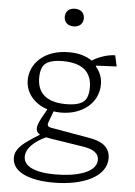

<svg xmlns="http://www.w3.org/2000/svg" viewBox="-63 -801 745 1062"><g transform="rotate(5 310.0 -270.0)"><path d="M282.5 -175.5C400.5 -175.5 489 -247.5 489 -349.5C489 -389.5 474.5 -420.5 453 -446L451.5 -451L567 -456.5L553.5 -517.5C504 -516 455.5 -495.5 426.5 -477C389.5 -501.5 348 -512 298 -512C159 -512 83.5 -429 83.5 -339C83.5 -268 132 -210.5 206 -187L203 -181.5C191 -158 156.5 -106.5 156.5 -77C156.5 -63 162.5 -52.5 177.5 -44L138.5 -19C74 23 44.5 52.5 44.5 96C44.5 174.5 139 214 273.5 214C446.5 214 567 151.5 567 54.5C567 -15 510.5 -39 454 -49L234 -87.5C214.5 -91 212.5 -102 218 -116.5L241 -178.5C254 -176.5 268 -175.5 282.5 -175.5ZM104 84.5C104 36 155 -6.5 212.5 -32C221.5 -30 231.5 -28 242.5 -26.5L422 1.5C479.5 10.5 508.5 32 508.5 67.5C508.5 139.5 394 168 282 168C166 168 104 138 104 84.5ZM145.5 -357C145.5 -400 157.5 -424.5 172.5 -436.5C187.5 -448.5 214.5 -460 268.5 -460C377 -460 429.5 -413 429.5 -327.5C429.5 -284.5 417.5 -260 402.5 -248C387.5 -236 360.5 -224.5 306.5 -224.5C198 -224.5 145.5 -271.5 145.5 -357ZM257 -705.5C257 -674.5 279 -656.5 310 -656.5C341 -656.5 363 -674.5 363 -705.5C363 -736.5 341 -754.5 310 -754.5C279 -754.5 257 -736.5 257 -705.5Z"/></g></svg>

Font: Monaspace Argon ExtraLight
Style: Regular
Weight: 200
Designer: Riley Cran & the Lettermatic Team
Foundry: Lettermatic
Version: Version 1.000 (Monaspace Argon)